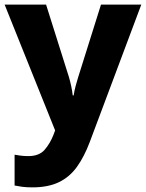

<svg xmlns="http://www.w3.org/2000/svg" viewBox="-21 -569 630 829"><path d="M-1 -549H178L277 -235Q282 -218 286.5 -197Q291 -176 293 -157H297Q300 -177 305.5 -197.5Q311 -218 316 -234L415 -549H589L367 43Q343 107 311.5 151Q280 195 233.5 217.5Q187 240 119 240Q93 240 74.5 237.5Q56 235 42 232V99Q52 101 68 103Q84 105 101 105Q148 105 171.5 78Q195 51 210 13L217 -6Z"/></svg>

Font: Noto Sans Georgian ExtraBold
Style: Regular
Weight: 800
Designer: Monotype Design Team, Akaki Razmadze
Foundry: Google LLC
Version: Version 2.005; ttfautohint (v1.8.4.7-5d5b)